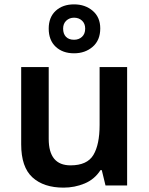

<svg xmlns="http://www.w3.org/2000/svg" viewBox="-20 -849 682 879"><path d="M562 -542V0H463L446 -70H440Q413 -28 367.5 -9Q322 10 271 10Q180 10 128.5 -37Q77 -84 77 -188V-542H203V-213Q203 -92 303 -92Q379 -92 407.5 -139.5Q436 -187 436 -277V-542ZM319 -605Q267 -605 235 -635Q203 -665 203 -718Q203 -770 235 -799.5Q267 -829 319 -829Q370 -829 404.5 -799.5Q439 -770 439 -719Q439 -665 404.5 -635Q370 -605 319 -605ZM319 -667Q341 -667 355.5 -680.5Q370 -694 370 -718Q370 -741 355.5 -754.5Q341 -768 319 -768Q298 -768 283.5 -754.5Q269 -741 269 -718Q269 -694 282 -680.5Q295 -667 319 -667Z"/></svg>

Font: Noto Sans SemiBold
Style: Regular
Weight: 600
Designer: Monotype Design Team
Foundry: Monotype Imaging Inc.
Version: Version 2.007